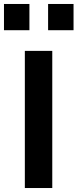

<svg xmlns="http://www.w3.org/2000/svg" viewBox="-55 -946 390 966"><path d="M70 0V-690H208V0ZM-35 -794V-926H93V-794ZM187 -794V-926H315V-794Z"/></svg>

Font: TitilliumText22L Xb
Style: Bold
Weight: 400
Designer: Campivisivi
Foundry: Campivisivi
Version: 1.000